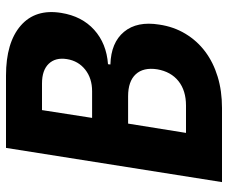

<svg xmlns="http://www.w3.org/2000/svg" viewBox="-80 -680 760 640"><g transform="rotate(-90 300.0 -360.0)"><path d="M577 -536Q566 -467 520.5 -426Q475 -385 406 -380L405 -372Q478 -370 514 -326.5Q550 -283 538 -209Q531 -161 507.5 -122Q484 -83 448 -56Q412 -29 364.5 -14.5Q317 0 260 0H13L127 -720H368Q478 -720 534.5 -671Q591 -622 577 -536ZM389 -216Q396 -262 372.5 -287.5Q349 -313 299 -313H208L177 -120H268Q318 -120 349.5 -145Q381 -170 389 -216ZM423 -517Q429 -555 407.5 -577.5Q386 -600 342 -600H253L227 -433H316Q359 -433 388 -456Q417 -479 423 -517Z"/></g></svg>

Font: JetBrains Mono ExtraBold
Style: Italic
Weight: 800
Designer: Philipp Nurullin, Konstantin Bulenkov
Foundry: JetBrains
Version: Version 1.000; ttfautohint (v1.8.3)